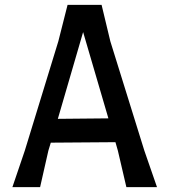

<svg xmlns="http://www.w3.org/2000/svg" viewBox="-20 -770 697 790"><path d="M626 0H500L465 -150L455 -185L189 -183L179 -150L145 0H31L82 -150L220 -600L258 -750H398L434 -600L574 -150ZM426 -283 322 -638 218 -281Z"/></svg>

Font: Farro
Style: Regular
Weight: 400
Designer: Aceler Chua
Foundry: Grayscale Limited
Version: Version 1.101